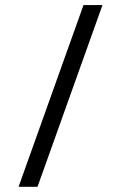

<svg xmlns="http://www.w3.org/2000/svg" viewBox="-20 -712 468 742"><path d="M302.7 -692.4H376L125 9.8H51.8Z"/></svg>

Font: Dinish Expanded
Style: Regular
Weight: 400
Width: 7
Designer: Charles Nix
Foundry: Playbeing
Version: Version 2.005; ttfautohint (v1.8.3)